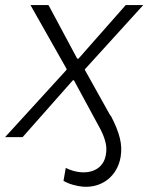

<svg xmlns="http://www.w3.org/2000/svg" viewBox="-39 -540 584 756"><path d="M397 -85 396 -84 295 -265 296 -268 525 -520H456L270 -309H265L152 -520H81L223 -269V-265L-19 0H50L248 -224H252L356 -32C375 5 384 37 378 68C371 116 332 143 277 138C257 136 237 130 220 121L211 172C232 185 264 193 287 195C362 201 423 154 436 78C444 30 433 -16 397 -85Z"/></svg>

Font: Fixel Display Light
Style: Italic
Weight: 300
Italic angle: -10°
Designer: AlfaBravo + MacPaw
Foundry: Kyrylo Tkachov, Marchela Mozhyna, Serhii Makarenko, Maria Weinstein, Zakhar Kryvoshyya
Version: Version 1.210;Glyphs 3.2 (3217)